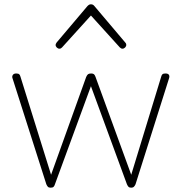

<svg xmlns="http://www.w3.org/2000/svg" viewBox="-20 -856 844 891"><path d="M215 15Q206 15 202 10.5Q198 6 195 -1L38 -493Q35 -501 39.5 -508Q44 -515 55 -515Q65 -515 69 -511.5Q73 -508 75 -500L217 -45L380 -499Q384 -508 388.5 -511.5Q393 -515 403 -515Q412 -515 416 -511.5Q420 -508 423 -500L589 -45L728 -500Q730 -508 734 -511.5Q738 -515 748 -515Q760 -515 764 -508.5Q768 -502 764 -491L609 -1Q606 6 601.5 10.5Q597 15 589 15Q580 15 576 10.5Q572 6 569 -1L402 -456L235 -1Q233 6 229 10.5Q225 15 215 15ZM256 -630Q249 -630 243.5 -635.5Q238 -641 238 -648Q238 -650 239.5 -653Q241 -656 243 -659L386 -828Q391 -833 394.5 -834.5Q398 -836 402 -836Q406 -836 410 -834.5Q414 -833 418 -828L561 -659Q564 -656 565 -653Q566 -650 566 -648Q566 -641 560.5 -635.5Q555 -630 548 -630Q544 -630 541.5 -632Q539 -634 536 -636L402 -784L268 -636Q266 -634 263 -632Q260 -630 256 -630Z"/></svg>

Font: Playwrite US Modern Thin
Style: Regular
Weight: 250
Designer: Veronika Burian, José Scaglione
Foundry: TypeTogether
Version: Version 1.003